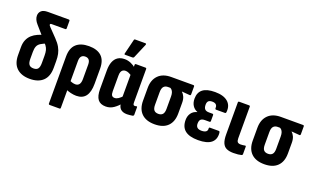

<svg xmlns="http://www.w3.org/2000/svg" viewBox="-91 -1229 3154 1921"><g transform="rotate(20 1485.5 -269.0)"><path d="M224 8Q134 8 84 -39Q34 -86 34 -178V-261Q34 -306 48.5 -339Q63 -372 88 -394.5Q113 -417 146.5 -432Q180 -447 218 -456L276 -386Q229 -370 204.5 -354Q180 -338 171 -315Q162 -292 162 -256V-183Q162 -140 176.5 -121.5Q191 -103 224 -103Q257 -103 271 -121.5Q285 -140 285 -183V-259Q285 -295 279 -318Q273 -341 259 -360Q245 -379 222 -404L113 -529Q95 -549 85.5 -570Q76 -591 76 -612Q76 -643 97.5 -663.5Q119 -684 167 -684H388Q400 -684 400 -672V-594Q400 -582 388 -582H244Q228 -582 228 -571Q228 -566 232.5 -560.5Q237 -555 243 -548L325 -463Q362 -425 380.5 -391.5Q399 -358 406 -324.5Q413 -291 413 -250V-178Q413 -86 363.5 -39Q314 8 224 8Z M502 185Q490 185 490 173V-327Q490 -416 537 -459.5Q584 -503 672 -503Q760 -503 806 -460Q852 -417 852 -328V-168Q852 -80 819 -36Q786 8 719 8Q692 8 659.5 0.5Q627 -7 603 -20L602 -118Q617 -109 636 -103Q655 -97 672 -97Q698 -97 712 -115.5Q726 -134 726 -172V-325Q726 -359 712.5 -375.5Q699 -392 672 -392Q645 -392 631 -375.5Q617 -359 617 -324V173Q617 185 606 185Z M1033 8Q975 8 948 -27.5Q921 -63 921 -138V-337Q921 -391 936 -428Q951 -465 980 -484Q1009 -503 1052 -503Q1086 -503 1118.5 -489Q1151 -475 1175 -453L1170 -367Q1152 -380 1134 -388Q1116 -396 1100 -396Q1083 -396 1071.5 -388.5Q1060 -381 1054 -366.5Q1048 -352 1048 -327V-160Q1048 -129 1057.5 -116Q1067 -103 1088 -103Q1107 -103 1127.5 -116.5Q1148 -130 1171 -156L1185 -83Q1154 -44 1116.5 -18Q1079 8 1033 8ZM1260 8Q1213 8 1189 -16Q1165 -40 1165 -89V-108L1159 -123V-411L1163 -442V-483Q1163 -494 1175 -494H1274Q1286 -494 1286 -483V-130Q1286 -111 1290 -104Q1294 -97 1305 -97Q1311 -97 1315 -98Q1319 -99 1324 -100Q1331 -102 1331 -92V-12Q1331 -2 1320 2Q1305 4 1289.5 6Q1274 8 1260 8ZM1040 -545Q1028 -545 1032 -557L1070 -712Q1071 -718 1074.5 -720.5Q1078 -723 1084 -723H1190Q1204 -723 1198 -707L1133 -554Q1129 -545 1118 -545Z M1553 8Q1462 8 1413.5 -39.5Q1365 -87 1365 -175V-311Q1365 -396 1413 -445Q1461 -494 1549 -494H1784Q1796 -494 1796 -483V-399Q1796 -394 1793 -390Q1790 -386 1784 -387L1700 -394V-392Q1717 -377 1728.5 -351.5Q1740 -326 1740 -288V-175Q1740 -87 1692 -39.5Q1644 8 1553 8ZM1553 -103Q1583 -103 1598.5 -120.5Q1614 -138 1614 -178V-309Q1614 -333 1609 -349Q1604 -365 1595.5 -375Q1587 -385 1577 -389H1553Q1524 -389 1508 -371Q1492 -353 1492 -311V-178Q1492 -138 1507 -120.5Q1522 -103 1553 -103Z M2016 8Q1923 8 1877 -28.5Q1831 -65 1831 -140Q1831 -182 1852.5 -212.5Q1874 -243 1914 -253V-255Q1880 -268 1861 -298Q1842 -328 1842 -371Q1842 -436 1884 -469.5Q1926 -503 2014 -503Q2104 -503 2150 -464Q2196 -425 2189 -355Q2188 -340 2177 -340H2083Q2072 -340 2072 -354Q2074 -377 2061 -390Q2048 -403 2020 -403Q1992 -403 1979.5 -390.5Q1967 -378 1967 -351Q1967 -320 1980.5 -305Q1994 -290 2025 -290H2062Q2073 -290 2073 -278V-217Q2073 -204 2062 -204H2014Q1983 -204 1969.5 -190.5Q1956 -177 1956 -146Q1956 -119 1971 -105.5Q1986 -92 2017 -92Q2047 -92 2063 -103Q2079 -114 2077 -138Q2076 -150 2087 -150H2182Q2191 -150 2193 -135Q2200 -65 2156 -28.5Q2112 8 2016 8Z M2393 8Q2348 8 2319 -5.5Q2290 -19 2276 -52Q2262 -85 2262 -143V-483Q2262 -494 2274 -494H2378Q2389 -494 2389 -483V-147Q2389 -119 2399 -108Q2409 -97 2432 -97Q2444 -97 2456 -98.5Q2468 -100 2478 -102Q2488 -104 2488 -92V-14Q2488 -4 2478 -1Q2463 3 2442 5.5Q2421 8 2393 8Z M2721 8Q2630 8 2581.5 -39.5Q2533 -87 2533 -175V-311Q2533 -396 2581 -445Q2629 -494 2717 -494H2952Q2964 -494 2964 -483V-399Q2964 -394 2961 -390Q2958 -386 2952 -387L2868 -394V-392Q2885 -377 2896.5 -351.5Q2908 -326 2908 -288V-175Q2908 -87 2860 -39.5Q2812 8 2721 8ZM2721 -103Q2751 -103 2766.5 -120.5Q2782 -138 2782 -178V-309Q2782 -333 2777 -349Q2772 -365 2763.5 -375Q2755 -385 2745 -389H2721Q2692 -389 2676 -371Q2660 -353 2660 -311V-178Q2660 -138 2675 -120.5Q2690 -103 2721 -103Z"/></g></svg>

Font: Sofia Sans Condensed ExtraBold
Style: Regular
Weight: 800
Designer: Botio Nikoltchev, Ani Petrova
Foundry: lettersoup
Version: Version 4.101